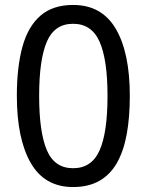

<svg xmlns="http://www.w3.org/2000/svg" viewBox="-20 -745 591 775"><path d="M275 10Q160 10 104 -87.5Q48 -185 48 -358Q48 -474 70.5 -556Q93 -638 143 -681.5Q193 -725 275 -725Q391 -725 447.5 -628.5Q504 -532 504 -358Q504 -271 491.5 -203Q479 -135 452 -87.5Q425 -40 381 -15Q337 10 275 10ZM275 -66Q350 -66 382 -138Q414 -210 414 -358Q414 -504 382 -576.5Q350 -649 275 -649Q200 -649 169 -576.5Q138 -504 138 -358Q138 -212 169 -139Q200 -66 275 -66Z"/></svg>

Font: Noto Sans Devanagari
Style: Regular
Weight: 400
Designer: Jelle Bosma - Monotype Design Team
Foundry: Monotype Imaging Inc.
Version: Version 2.003